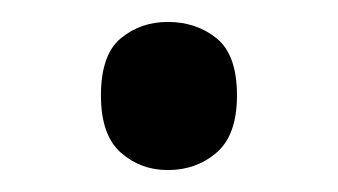

<svg xmlns="http://www.w3.org/2000/svg" viewBox="-20 -440 308 175"><path d="M72 -353Q72 -390 90 -405Q108 -420 133 -420Q159 -420 177.5 -405Q196 -390 196 -353Q196 -317 177.5 -301Q159 -285 133 -285Q108 -285 90 -301Q72 -317 72 -353Z"/></svg>

Font: Noto Sans Siddham
Style: Regular
Weight: 400
Designer: Monotype Design Team
Foundry: Monotype Imaging Inc.
Version: Version 2.004; ttfautohint (v1.8.4.7-5d5b)